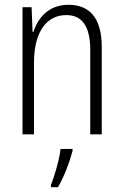

<svg xmlns="http://www.w3.org/2000/svg" viewBox="-20 -561 516 802"><path d="M266 -541C183 -541 138 -486 120 -428H116L112 -531H74V0H122V-299C122 -433 178 -498 257 -498C321 -498 357 -454 357 -352V0H405V-365C405 -486 354 -541 266 -541ZM283 70V61H233C229 102 207 177 193 211V221H222C249 175 270 118 283 70Z"/></svg>

Font: Noto Sans Armenian Condensed ExtraLight
Style: Regular
Weight: 200
Width: 3
Designer: Monotype Design Team
Foundry: Monotype Imaging Inc.
Version: Version 2.008